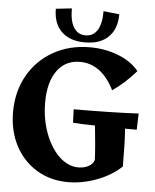

<svg xmlns="http://www.w3.org/2000/svg" viewBox="-63 -1027 874 1085"><g transform="rotate(5 374.0 -485.0)"><path d="M20 -363Q20 -479 71.5 -570.5Q123 -662 214.5 -713.5Q306 -765 422 -765Q510 -765 585 -735Q660 -705 700 -654Q634 -579 567 -534Q532 -605 483 -641.5Q434 -678 373 -678Q290 -678 243 -613Q196 -548 196 -433Q196 -339 226 -258.5Q256 -178 306 -130.5Q356 -83 415 -83Q449 -83 474 -97.5Q499 -112 504 -134Q501 -206 488 -327Q412 -328 363 -332L360 -408Q574 -408 728 -416L725 -324H659Q665 -239 665 -110Q609 -57 527 -26Q445 5 363 5Q264 5 186 -42Q108 -89 64 -172.5Q20 -256 20 -363ZM390 -790Q304 -790 257 -836Q210 -882 210 -965L300 -975Q300 -904 323 -867Q346 -830 390 -830Q434 -830 457 -867Q480 -904 480 -975L570 -965Q570 -882 523 -836Q476 -790 390 -790Z"/></g></svg>

Font: Otomanopee One
Style: Regular
Weight: 400
Designer: Das Ende der Wildnis
Foundry: Gutenberg Labo
Version: Version 3.005